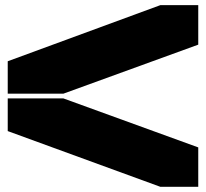

<svg xmlns="http://www.w3.org/2000/svg" viewBox="-20 -720 794 740"><path d="M744.1 -700.2V-547.9L224.1 -358.9H9.8V-483.9L598.1 -700.2ZM9.8 -214.8V-340.8H224.1L744.1 -151.9V0H598.1Z"/></svg>

Font: Nastup Basic
Style: Regular
Weight: 400
Designer: Maksym Kobuzan
Foundry: Zakznak
Version: Version 1.020;FEAKit 1.0